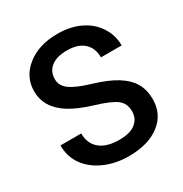

<svg xmlns="http://www.w3.org/2000/svg" viewBox="-169 -850 943 989"><g transform="rotate(-30 302.0 -356.0)"><path d="M443.8 -183.1Q443.8 -230 410.9 -255.4Q377.9 -280.8 292 -306.6Q206.1 -332.5 155.3 -364.3Q58.1 -425.3 58.1 -523.4Q58.1 -609.4 128.2 -665Q198.2 -720.7 310.1 -720.7Q384.3 -720.7 442.4 -693.4Q500.5 -666 533.7 -615.5Q566.9 -564.9 566.9 -503.4H443.8Q443.8 -559.1 408.9 -590.6Q374 -622.1 309.1 -622.1Q248.5 -622.1 215.1 -596.2Q181.6 -570.3 181.6 -523.9Q181.6 -484.9 217.8 -458.7Q253.9 -432.6 336.9 -408Q419.9 -383.3 470.2 -351.8Q520.5 -320.3 543.9 -279.5Q567.4 -238.8 567.4 -184.1Q567.4 -95.2 499.3 -42.7Q431.2 9.8 314.5 9.8Q237.3 9.8 172.6 -18.8Q107.9 -47.4 72 -97.7Q36.1 -147.9 36.1 -214.8H159.7Q159.7 -154.3 199.7 -121.1Q239.7 -87.9 314.5 -87.9Q378.9 -87.9 411.4 -114Q443.8 -140.1 443.8 -183.1Z"/></g></svg>

Font: TypoPRO Roboto
Style: Regular
Weight: 500
Designer: Google
Version: Version 2.136; 2016